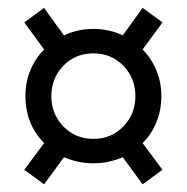

<svg xmlns="http://www.w3.org/2000/svg" viewBox="-20 -527 478 491"><path d="M344.7 -161.1 395.5 -92.8 344.7 -55.7 293.9 -125Q257.8 -109.4 218.8 -109.4Q179.7 -109.4 143.6 -125L92.8 -55.7L42 -92.8L92.8 -161.1Q69.3 -184.6 57.1 -215.3Q44.9 -246.1 44.9 -281.2Q44.9 -316.4 57.6 -347.2Q70.3 -377.9 92.8 -400.4L42 -469.7L92.8 -506.8L143.6 -436.5Q178.7 -453.1 218.8 -453.1Q258.8 -453.1 293.9 -436.5L344.7 -506.8L395.5 -469.7L344.7 -400.4Q367.2 -377.9 379.9 -347.2Q392.6 -316.4 392.6 -281.2Q392.6 -246.1 380.4 -215.3Q368.2 -184.6 344.7 -161.1ZM218.8 -171.9Q264.6 -171.9 295.4 -203.6Q326.2 -235.4 326.2 -281.2Q326.2 -327.1 295.4 -358.9Q264.6 -390.6 218.8 -390.6Q172.9 -390.6 142.1 -358.9Q111.3 -327.1 111.3 -281.2Q111.3 -235.4 142.1 -203.6Q172.9 -171.9 218.8 -171.9Z"/></svg>

Font: Sudo
Style: Bold
Weight: 700
Monospace: yes
Designer: Jens Kutilek
Foundry: Jens Kutilek
Version: Version 0.040